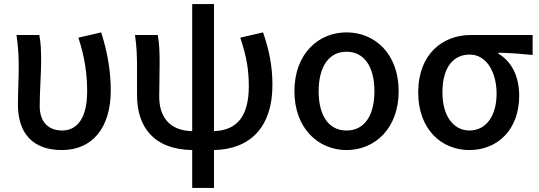

<svg xmlns="http://www.w3.org/2000/svg" viewBox="-20 -723 2649 943"><path d="M284 14C431 14 524 -92 524 -279C524 -375 507 -470 477 -564L365 -538C398 -437 408 -354 408 -275C408 -141 358 -82 285 -82C226 -82 175 -116 175 -202C175 -271 182 -363 182 -419C182 -469 181 -512 173 -551H61C70 -492 72 -437 72 -394C72 -332 68 -271 68 -210C68 -67 142 14 284 14Z M924 200H1031V14C1214 10 1318 -104 1318 -305C1318 -396 1303 -475 1272 -564L1160 -538C1192 -443 1202 -377 1202 -300C1202 -149 1142 -83 1031 -79V-703H924V-79C811 -81 762 -151 762 -248C762 -285 764 -364 764 -419C764 -469 762 -512 755 -551H643C652 -492 653 -437 653 -394V-255C653 -103 732 11 924 14Z M1682 14C1821 14 1938 -92 1938 -275C1938 -459 1821 -564 1682 -564C1544 -564 1426 -459 1426 -275C1426 -92 1544 14 1682 14ZM1682 -82C1593 -82 1545 -157 1545 -275C1545 -392 1593 -469 1682 -469C1771 -469 1819 -392 1819 -275C1819 -157 1771 -82 1682 -82Z M2285 14C2424 14 2530 -86 2530 -253C2530 -350 2491 -423 2428 -459V-464C2488 -463 2535 -459 2596 -453V-551H2291C2158 -551 2034 -461 2034 -269C2034 -87 2149 14 2285 14ZM2286 -82C2208 -82 2153 -152 2153 -269C2153 -397 2210 -455 2287 -455C2371 -455 2419 -366 2419 -263C2419 -151 2365 -82 2286 -82Z"/></svg>

Font: Noto Sans JP Medium
Style: Regular
Weight: 500
Designer: Ryoko NISHIZUKA 西塚涼子 (kana, bopomofo & ideographs); Paul D. Hunt (Latin, Greek & Cyrillic); Sandoll Communications 산돌커뮤니
Foundry: Adobe
Version: Version 2.004;hotconv 1.0.118;makeotfexe 2.5.65603